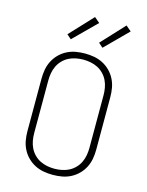

<svg xmlns="http://www.w3.org/2000/svg" viewBox="-141 -1054 881 1148"><g transform="rotate(15 300.0 -480.5)"><path d="M300 8Q271 8 243 3Q215 -2 189.5 -15Q164 -28 143.5 -48.5Q123 -69 110 -94.5Q97 -120 92 -148Q87 -176 87 -205V-530Q87 -559 92 -587Q97 -615 110 -640.5Q123 -666 143.5 -686.5Q164 -707 189.5 -720Q215 -733 243 -738Q271 -743 300 -743Q329 -743 357 -738Q385 -733 410.5 -720Q436 -707 456.5 -686.5Q477 -666 490 -640.5Q503 -615 508 -587Q513 -559 513 -530V-205Q513 -176 508 -148Q503 -120 490 -94.5Q477 -69 456.5 -48.5Q436 -28 410.5 -15Q385 -2 357 3Q329 8 300 8ZM300 -30Q323 -30 346 -34.5Q369 -39 389.5 -49.5Q410 -60 426.5 -77Q443 -94 453 -115Q463 -136 467 -159Q471 -182 471 -205V-530Q471 -553 467 -576Q463 -599 453 -620Q443 -641 426.5 -658Q410 -675 389.5 -685.5Q369 -696 346 -700.5Q323 -705 300 -705Q277 -705 254 -700.5Q231 -696 210.5 -685.5Q190 -675 173.5 -658Q157 -641 147 -620Q137 -599 133 -576Q129 -553 129 -530V-205Q129 -182 133 -159Q137 -136 147 -115Q157 -94 173.5 -77Q190 -60 210.5 -49.5Q231 -39 254 -34.5Q277 -30 300 -30ZM391 -803 364 -827 496 -969 529 -941ZM195 -803 168 -827 301 -969 334 -941Z"/></g></svg>

Font: Iosevka Extralight Extended
Style: Regular
Weight: 200
Width: 7
Monospace: yes
Designer: Belleve Invis
Foundry: Belleve Invis
Version: Version 32.5.0; ttfautohint (v1.8.4)